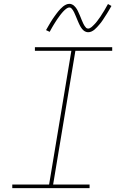

<svg xmlns="http://www.w3.org/2000/svg" viewBox="-20 -981 640 1001"><path d="M44 0V-19H236L352 -716H162V-735H565V-716H373L257 -19H447V0ZM440 -813Q433 -813 427 -815.5Q421 -818 416.5 -821.5Q412 -825 408 -830Q404 -835 401 -840Q398 -845 395.5 -850Q393 -855 390.5 -860.5Q388 -866 385.5 -872Q383 -878 380.5 -884Q378 -890 375.5 -896Q373 -902 370.5 -907.5Q368 -913 366 -917.5Q364 -922 360 -928Q356 -934 352 -938Q348 -942 342 -942Q337 -942 332 -939.5Q327 -937 324 -934.5Q321 -932 317 -928.5Q313 -925 308.5 -920Q304 -915 302 -912.5Q300 -910 297.5 -907Q295 -904 292.5 -900.5Q290 -897 287.5 -893.5Q285 -890 282 -886Q279 -882 276.5 -878Q274 -874 271 -869.5Q268 -865 265 -860Q262 -855 258.5 -849.5Q255 -844 252 -838.5Q249 -833 245.5 -827Q242 -821 239 -815L220 -824Q226 -835 232 -845Q238 -855 243.5 -864.5Q249 -874 254.5 -882Q260 -890 265 -897Q270 -904 274.5 -910Q279 -916 283.5 -921.5Q288 -927 295 -934.5Q302 -942 309 -947.5Q316 -953 324.5 -957Q333 -961 342 -961Q348 -961 354 -958.5Q360 -956 364.5 -952.5Q369 -949 373 -944Q377 -939 380 -934.5Q383 -930 385.5 -924.5Q388 -919 390.5 -913.5Q393 -908 395.5 -902.5Q398 -897 400.5 -890.5Q403 -884 405.5 -878Q408 -872 410.5 -866.5Q413 -861 415 -856.5Q417 -852 421 -846Q425 -840 429 -836Q433 -832 440 -832Q444 -832 449 -834.5Q454 -837 457.5 -840Q461 -843 464.5 -846.5Q468 -850 472.5 -854.5Q477 -859 479 -861.5Q481 -864 483.5 -867Q486 -870 488.5 -873.5Q491 -877 493.5 -880.5Q496 -884 499 -888Q502 -892 505 -896.5Q508 -901 510.5 -905.5Q513 -910 516.5 -915Q520 -920 523 -925Q526 -930 529 -935.5Q532 -941 535.5 -947Q539 -953 543 -960L561 -950Q555 -939 549 -929Q543 -919 537.5 -910Q532 -901 526.5 -893Q521 -885 516.5 -877.5Q512 -870 507 -864Q502 -858 497.5 -852.5Q493 -847 486 -839.5Q479 -832 472.5 -826.5Q466 -821 457.5 -817Q449 -813 440 -813Z"/></svg>

Font: Iosevka Curly Slab ThExObl
Style: Regular
Weight: 100
Width: 7
Italic angle: -9°
Monospace: yes
Designer: Belleve Invis
Foundry: Belleve Invis
Version: Version 11.1.0; ttfautohint (v1.8.3)